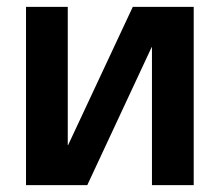

<svg xmlns="http://www.w3.org/2000/svg" viewBox="-20 -541 642 561"><path d="M56 0V-521H178V-117H179L368 -521H546V0H424V-403H423L235 0Z"/></svg>

Font: TikTok Sans 24pt SemiBold
Style: Regular
Weight: 600
Version: Version 4.000